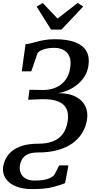

<svg xmlns="http://www.w3.org/2000/svg" viewBox="-47 -1015 645 1292"><path d="M170.5 257.5Q100 257.5 54.5 236.8Q9 216 -11.2 182Q-31.5 148 -26 108Q-21.5 79 -7.2 51.2Q7 23.5 34.8 1Q62.5 -21.5 106 -34.8Q149.5 -48 212 -48Q265.5 -48 306.8 -63Q348 -78 374.5 -112.2Q401 -146.5 409 -204Q415.5 -249 401 -281.5Q386.5 -314 347.2 -331.2Q308 -348.5 238 -347.5L142.5 -344L151.5 -411L240.5 -409.5Q273 -409 303.5 -417.2Q334 -425.5 359.8 -443.8Q385.5 -462 403 -491.5Q420.5 -521 426 -563.5Q432 -607 419.5 -635.8Q407 -664.5 380.5 -678.8Q354 -693 317.5 -693Q279.5 -693 249 -683.5Q218.5 -674 206 -658L163.5 -535H99.5L125 -718Q144 -719.5 163.8 -724.5Q183.5 -729.5 206.8 -735.8Q230 -742 258.2 -746.5Q286.5 -751 322 -751Q405.5 -751 458.5 -730.8Q511.5 -710.5 534 -671.5Q556.5 -632.5 548.5 -576Q543 -534.5 522.8 -502Q502.5 -469.5 473.5 -446Q444.5 -422.5 410.8 -408Q377 -393.5 344 -388Q413.5 -388.5 459.2 -366Q505 -343.5 525.5 -304Q546 -264.5 539 -213.5Q532 -164 507.5 -122.8Q483 -81.5 441.5 -51.5Q400 -21.5 342 -5.2Q284 11 209 11Q164.5 11 138.8 23.5Q113 36 101.5 56.8Q90 77.5 86.5 102Q83 126.5 92.2 149Q101.5 171.5 124.8 185.8Q148 200 186.5 200Q220 200 245.5 195.8Q271 191.5 289 183Q307 174.5 318 163L351.5 98H413.5L391 217.5Q360 230.5 308 244Q256 257.5 170.5 257.5ZM296.5 -816 199.5 -970.5 240.5 -995Q265.5 -969 290.5 -942.5Q315.5 -916 340 -890Q374 -916 408 -942.5Q442 -969 475.5 -995L513 -971L366.5 -816Z"/></svg>

Font: Merriweather Medium
Style: Italic
Weight: 500
Italic angle: -7.8°
Version: Version 2.101